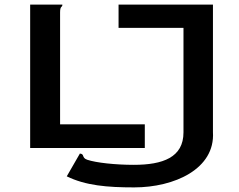

<svg xmlns="http://www.w3.org/2000/svg" viewBox="-20 -643 1040 834"><path d="M563 171C737 171 915 91 905 -69V-623H495V-522H777V-68C777 41 687 73 561 73C481 73 398 64 359 51C333 42 349 26 327 24L270 123C352 163 445 171 563 171ZM111 0H609V-103H241V-589C241 -620 251 -609 251 -623H111Z"/></svg>

Font: Inconsolata UltraExpanded
Style: Bold
Weight: 700
Width: 9
Monospace: yes
Designer: Raph Levien, Cyreal, Brenton Simpson
Foundry: Raph Levien, Cyreal, Google
Version: Version 3.100